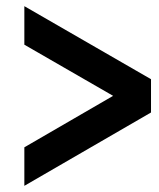

<svg xmlns="http://www.w3.org/2000/svg" viewBox="-20 -605 515 623"><path d="M59 -2V-127L347 -294L59 -460V-585L470 -348V-240Z"/></svg>

Font: Orbitron Medium
Style: Regular
Weight: 500
Designer: Matt McInerney
Foundry: The League of Moveable Type
Version: Version 2.001